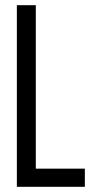

<svg xmlns="http://www.w3.org/2000/svg" viewBox="-20 -720 355 740"><path d="M45 0V-700H118V-70H307V0Z"/></svg>

Font: Georama Condensed
Style: Regular
Weight: 400
Width: 3
Designer: Jean-Baptiste Levee
Foundry: Production Type
Version: Version 1.000